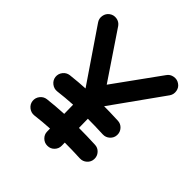

<svg xmlns="http://www.w3.org/2000/svg" viewBox="-201 -842 1040 1040"><g transform="rotate(45 319.0 -321.5)"><path d="M94.7 -59.6Q92.3 -82.5 106.4 -100.6Q120.6 -118.7 143.1 -121.6Q202.6 -128.4 259.8 -131.3Q316.9 -134.3 373.5 -134.3Q437 -134.3 500.5 -131.3Q523.4 -130.9 539.1 -113.8Q554.7 -96.7 553.7 -73.7Q552.7 -50.8 535.6 -35.4Q518.6 -20 495.6 -21Q433.6 -23.9 373.5 -23.9Q319.3 -23.9 265.9 -21Q212.4 -18.1 156.7 -11.2Q134.3 -8.8 116 -22.9Q97.7 -37.1 94.7 -59.6ZM90.3 -239.3Q87.9 -262.2 102.1 -280.3Q116.2 -298.3 138.7 -301.3Q198.2 -308.1 255.4 -311Q312.5 -314 369.1 -314Q432.6 -314 496.1 -311Q519 -310.5 534.7 -293.5Q550.3 -276.4 549.3 -253.4Q548.3 -230.5 531.2 -215.1Q514.2 -199.7 491.2 -200.7Q429.2 -203.6 369.1 -203.6Q314.9 -203.6 261.5 -200.7Q208 -197.8 152.3 -190.9Q129.9 -188.5 111.6 -202.6Q93.3 -216.8 90.3 -239.3ZM323.7 55.2Q300.8 55.7 284.2 39.6Q267.6 23.4 267.6 1L262.7 -291.5L45.4 -610.8Q32.2 -629.4 36.1 -652.1Q40 -674.8 58.1 -688Q76.7 -701.2 99.4 -697.5Q122.1 -693.8 135.3 -675.3L316.4 -406.2L506.8 -669.9Q519.5 -689 542.5 -693.1Q565.4 -697.3 584 -684.6Q603 -672.4 607.2 -649.2Q611.3 -626 598.6 -607.4L373 -291.5L377.9 -1Q378.4 22 362.5 38.6Q346.7 55.2 323.7 55.2Z"/></g></svg>

Font: Mikhak-DS2-FD SemiBold
Style: Regular
Weight: 600
Designer: Amin Abedi
Version: Version 3.2